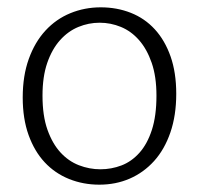

<svg xmlns="http://www.w3.org/2000/svg" viewBox="-20 -496 543 524"><path d="M461 -240Q461 -181 445 -134.5Q429 -88 400.5 -56.5Q372 -25 334 -8.5Q296 8 251 8Q207 8 168.5 -7.5Q130 -23 102 -53Q74 -83 58 -127.5Q42 -172 42 -230Q42 -289 58.5 -335Q75 -381 104 -412.5Q133 -444 172 -460Q211 -476 255 -476Q299 -476 337 -461Q375 -446 402.5 -416Q430 -386 445.5 -342Q461 -298 461 -240ZM407 -235Q407 -287 394 -324.5Q381 -362 359.5 -386.5Q338 -411 310 -422.5Q282 -434 252 -434Q222 -434 194 -422.5Q166 -411 144 -386.5Q122 -362 109 -324.5Q96 -287 96 -235Q96 -180 109.5 -142Q123 -104 145 -80Q167 -56 195.5 -45Q224 -34 254 -34Q284 -34 311.5 -44.5Q339 -55 360.5 -79Q382 -103 394.5 -141.5Q407 -180 407 -235Z"/></svg>

Font: Mukta ExtraLight
Style: Regular
Weight: 275
Designer: Girish Dalvi and Yashodeep Gholap
Foundry: Ek Type
Version: Version 2.538;PS 1.002;hotconv 16.6.51;makeotf.lib2.5.65220;